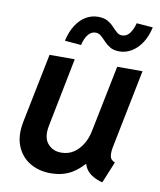

<svg xmlns="http://www.w3.org/2000/svg" viewBox="-83 -797 728 872"><g transform="rotate(10 281.0 -361.5)"><path d="M209 7.8Q155.3 7.8 113.8 -16.8Q72.3 -41.5 53.2 -88.4Q34.2 -135.3 47.4 -201.7L111.8 -521H228L165.5 -206.1Q153.8 -149.9 177.2 -121.3Q200.7 -92.8 240.7 -92.8Q272.9 -92.8 297.6 -109.1Q322.3 -125.5 338.6 -152.8Q355 -180.2 361.3 -212.4L423.8 -521H540.5L467.8 -158.7Q462.9 -133.3 465.8 -116Q468.8 -98.6 488.8 -90.8L448.2 7.8Q398.4 -5.4 376.5 -33.2Q354.5 -61 360.8 -95.2L396 -61.5H329.1L386.7 -98.1Q359.4 -52.2 315.4 -22.2Q271.5 7.8 209 7.8ZM245.1 -589.8 169.4 -596.2Q179.2 -639.6 198.5 -669.4Q217.8 -699.2 243.9 -714.4Q270 -729.5 299.3 -729.5Q326.7 -729.5 343.8 -719.7Q360.8 -710 372.6 -697.3Q384.3 -684.6 395.3 -674.8Q406.2 -665 420.9 -665Q441.4 -665 455.6 -683.8Q469.7 -702.6 476.6 -731L551.8 -725.1Q542.5 -682.6 522.9 -652.8Q503.4 -623 476.8 -607.2Q450.2 -591.3 420.9 -591.3Q394.5 -591.3 377.9 -601.3Q361.3 -611.3 349.6 -624Q337.9 -636.7 326.7 -646.7Q315.4 -656.7 300.3 -656.7Q280.3 -656.7 265.9 -638.2Q251.5 -619.6 245.1 -589.8Z"/></g></svg>

Font: Reddit Sans SemiBold
Style: Italic
Weight: 600
Italic angle: -11.25°
Designer: Stephen Hutchings
Version: Version 1.013